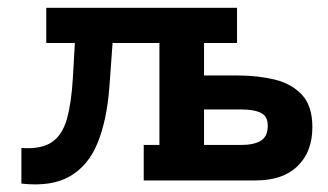

<svg xmlns="http://www.w3.org/2000/svg" viewBox="-20 -468 850 498"><path d="M35.5 8.2V-84.2Q87.2 -80.5 114.8 -99.5Q142.2 -118.5 153.8 -160.2Q165.2 -202 169 -265.5L174.2 -356.5H100V-447.8H594.8V-356.5H509.2V-272.2H597.8Q647.8 -272.2 691.8 -261.8Q735.8 -251.2 763 -222.4Q790.2 -193.5 790.2 -138Q790.2 -74.8 752.1 -37.4Q714 0 643.2 0H352.8V-92H393.5V-356.5H272L263.5 -239.5Q257 -156.5 233.4 -97.9Q209.8 -39.2 162 -11.1Q114.2 17 35.5 8.2ZM509.2 -92H604.5Q639 -92 656.8 -103.1Q674.5 -114.2 674.5 -142Q674.5 -166.5 656.8 -175.2Q639 -184 608.5 -184H509.2Z"/></svg>

Font: Podkova VF Beta
Style: Regular
Weight: 400
Designer: Ilya Yudin
Foundry: Cyreal (www.cyreal.org)
Version: Version 2.100